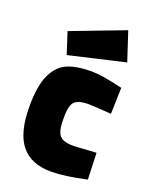

<svg xmlns="http://www.w3.org/2000/svg" viewBox="-145 -842 742 934"><g transform="rotate(20 226.5 -374.5)"><path d="M29 0ZM29 -250Q29 -357 56 -414.5Q83 -472 131 -492.5Q179 -513 254 -513Q284 -513 321 -507Q358 -501 418 -487L414 -351Q321 -358 298 -358Q259 -358 239 -348.5Q219 -339 212 -317Q205 -295 205 -253Q205 -208 212.5 -184.5Q220 -161 240 -151.5Q260 -142 298 -142L413 -149L418 -12Q305 13 237 13Q131 13 80 -51Q29 -115 29 -250ZM78 -657 354 -762 403 -613 114 -546Z"/></g></svg>

Font: Cairo Black
Style: Regular
Weight: 900
Designer: Mohamed Gaber, the designers of Titillium
Foundry: Kief Type Foundry
Version: Version 2.009; ttfautohint (v1.5.33-1714) -l 8 -r 50 -G 200 